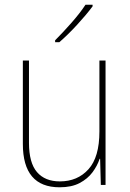

<svg xmlns="http://www.w3.org/2000/svg" viewBox="-20 -785 553 815"><path d="M428 -528V0H408L405 -111H403Q393 -81 372.5 -53.5Q352 -26 318 -8Q284 10 233 10Q77 10 77 -174V-528H103V-179Q103 -94 137 -54.5Q171 -15 234 -15Q309 -15 355.5 -66.5Q402 -118 402 -227V-528ZM373 -758Q347 -723 307.5 -680Q268 -637 232 -606H214V-614Q248 -648 284 -689Q320 -730 343 -765H373Z"/></svg>

Font: Noto Sans Lao Looped SemiCondensed Thin
Style: Regular
Weight: 100
Width: 4
Designer: Mark Frömberg, Ben Mitchell
Foundry: The Fontpad Ltd
Version: Version 1.002; ttfautohint (v1.8.4.7-5d5b)